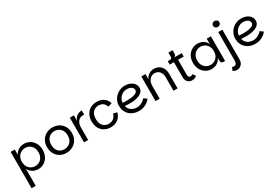

<svg xmlns="http://www.w3.org/2000/svg" viewBox="82 -2103 5338 3704"><g transform="rotate(-30 2751.0 -251.5)"><path d="M377 7Q307 7 251 -28Q195 -63 170 -122V260H78V-549H170V-428Q195 -487 250 -521.5Q305 -556 377 -556Q448 -556 506.5 -521Q565 -486 599.5 -422.5Q634 -359 634 -275Q634 -191 599.5 -127.5Q565 -64 506.5 -28.5Q448 7 377 7ZM355 -73Q405 -73 447 -97Q489 -121 514.5 -166.5Q540 -212 540 -275Q540 -339 514.5 -383.5Q489 -428 447 -452Q405 -476 355 -476Q306 -476 263.5 -452Q221 -428 195.5 -383.5Q170 -339 170 -275Q170 -212 195.5 -166.5Q221 -121 263.5 -97Q306 -73 355 -73Z M1005 7Q927 7 865 -27.5Q803 -62 767 -125.5Q731 -189 731 -275Q731 -361 768 -424Q805 -487 868 -521.5Q931 -556 1008 -556Q1086 -556 1149 -521.5Q1212 -487 1248.5 -424Q1285 -361 1285 -275Q1285 -189 1247.5 -125.5Q1210 -62 1146.5 -27.5Q1083 7 1005 7ZM1005 -73Q1052 -73 1094.5 -95Q1137 -117 1164 -162Q1191 -207 1191 -275Q1191 -343 1164.5 -387.5Q1138 -432 1096 -454Q1054 -476 1007 -476Q959 -476 917.5 -454Q876 -432 850.5 -387.5Q825 -343 825 -275Q825 -207 850 -162Q875 -117 916 -95Q957 -73 1005 -73Z M1396 0V-549H1488V0ZM1455 -281 1488 -427Q1507 -488 1554 -522Q1601 -556 1666 -556V-460Q1658 -462 1650.5 -462.5Q1643 -463 1636 -463Q1593 -463 1559.5 -440.5Q1526 -418 1507 -377.5Q1488 -337 1488 -281Z M1991 7Q1913 7 1852.5 -27.5Q1792 -62 1758 -125.5Q1724 -189 1724 -275Q1724 -361 1758 -424Q1792 -487 1852.5 -521.5Q1913 -556 1991 -556Q2037 -556 2076 -546Q2115 -536 2146 -515Q2177 -494 2199.5 -462.5Q2222 -431 2236 -389L2149 -361Q2130 -418 2090.5 -448Q2051 -478 1991 -478Q1942 -478 1902.5 -455Q1863 -432 1840.5 -387Q1818 -342 1818 -275Q1818 -208 1840.5 -162.5Q1863 -117 1902.5 -94Q1942 -71 1991 -71Q2060 -71 2102 -107.5Q2144 -144 2159 -203L2244 -182Q2230 -128 2196.5 -85Q2163 -42 2112 -17.5Q2061 7 1991 7Z M2622 7Q2558 7 2504.5 -13Q2451 -33 2412 -69.5Q2373 -106 2352 -157Q2331 -208 2331 -271Q2331 -333 2354.5 -385Q2378 -437 2418.5 -475.5Q2459 -514 2511.5 -535Q2564 -556 2621 -556Q2672 -556 2714 -542.5Q2756 -529 2786.5 -505Q2817 -481 2833.5 -450Q2850 -419 2850 -382Q2850 -330 2821 -295.5Q2792 -261 2744 -241.5Q2696 -222 2638.5 -214.5Q2581 -207 2523 -209Q2507 -209 2488 -210Q2469 -211 2453 -212.5Q2437 -214 2428 -215Q2434 -176 2460 -143Q2486 -110 2528 -91Q2570 -72 2622 -72Q2662 -72 2698.5 -86Q2735 -100 2763.5 -122Q2792 -144 2810 -167L2878 -117Q2852 -81 2813 -53Q2774 -25 2726 -9Q2678 7 2622 7ZM2525 -285Q2565 -285 2606 -289.5Q2647 -294 2682 -304.5Q2717 -315 2738.5 -334Q2760 -353 2760 -381Q2760 -409 2742.5 -430.5Q2725 -452 2694.5 -464.5Q2664 -477 2626 -477Q2569 -477 2523.5 -450.5Q2478 -424 2451.5 -381Q2425 -338 2422 -290Q2440 -288 2466.5 -286.5Q2493 -285 2525 -285Z M2989 0V-549H3081V-432Q3093 -466 3120.5 -494Q3148 -522 3186 -539Q3224 -556 3267 -556Q3332 -556 3380 -527Q3428 -498 3454 -446Q3480 -394 3480 -323V0H3389V-300Q3389 -383 3347 -429.5Q3305 -476 3237 -476Q3193 -476 3157.5 -451.5Q3122 -427 3101.5 -384Q3081 -341 3081 -285V0Z M3805 7Q3748 7 3709.5 -31.5Q3671 -70 3671 -133V-473H3578V-549H3889V-473H3764V-129Q3764 -103 3778.5 -89Q3793 -75 3813 -75Q3828 -75 3840.5 -80.5Q3853 -86 3864 -95L3909 -32Q3888 -13 3862 -3Q3836 7 3805 7ZM3627 -509V-549Q3648 -549 3659.5 -560.5Q3671 -572 3671 -594V-686H3764V-610Q3764 -596 3758.5 -583Q3753 -570 3742 -561Q3731 -552 3716 -549Z M4239 7Q4168 7 4109.5 -28.5Q4051 -64 4016.5 -127.5Q3982 -191 3982 -275Q3982 -359 4016.5 -422.5Q4051 -486 4109.5 -521Q4168 -556 4239 -556Q4312 -556 4367 -521.5Q4422 -487 4446 -428V-549H4538V0H4500Q4475 0 4460.5 -15Q4446 -30 4446 -54V-122Q4421 -63 4365.5 -28Q4310 7 4239 7ZM4261 -73Q4311 -73 4353 -97Q4395 -121 4420.5 -166.5Q4446 -212 4446 -275Q4446 -339 4420.5 -383.5Q4395 -428 4353 -452Q4311 -476 4261 -476Q4211 -476 4169 -452Q4127 -428 4101.5 -383.5Q4076 -339 4076 -275Q4076 -212 4101.5 -166.5Q4127 -121 4169 -97Q4211 -73 4261 -73Z M4655 267Q4632 267 4609.5 259.5Q4587 252 4565 237L4599 167Q4620 177 4639 177Q4667 177 4684.5 155Q4702 133 4702 94V-549H4794V111Q4794 161 4774.5 196Q4755 231 4723.5 249Q4692 267 4655 267ZM4746 -637Q4717 -637 4696 -656Q4675 -675 4675 -703Q4675 -732 4695.5 -751Q4716 -770 4746 -770Q4775 -770 4796 -751Q4817 -732 4817 -703Q4817 -675 4796 -656Q4775 -637 4746 -637Z M5213 7Q5149 7 5095.5 -13Q5042 -33 5003 -69.5Q4964 -106 4943 -157Q4922 -208 4922 -271Q4922 -333 4945.5 -385Q4969 -437 5009.5 -475.5Q5050 -514 5102.5 -535Q5155 -556 5212 -556Q5263 -556 5305 -542.5Q5347 -529 5377.5 -505Q5408 -481 5424.5 -450Q5441 -419 5441 -382Q5441 -330 5412 -295.5Q5383 -261 5335 -241.5Q5287 -222 5229.5 -214.5Q5172 -207 5114 -209Q5098 -209 5079 -210Q5060 -211 5044 -212.5Q5028 -214 5019 -215Q5025 -176 5051 -143Q5077 -110 5119 -91Q5161 -72 5213 -72Q5253 -72 5289.5 -86Q5326 -100 5354.5 -122Q5383 -144 5401 -167L5469 -117Q5443 -81 5404 -53Q5365 -25 5317 -9Q5269 7 5213 7ZM5116 -285Q5156 -285 5197 -289.5Q5238 -294 5273 -304.5Q5308 -315 5329.5 -334Q5351 -353 5351 -381Q5351 -409 5333.5 -430.5Q5316 -452 5285.5 -464.5Q5255 -477 5217 -477Q5160 -477 5114.5 -450.5Q5069 -424 5042.5 -381Q5016 -338 5013 -290Q5031 -288 5057.5 -286.5Q5084 -285 5116 -285Z"/></g></svg>

Font: Parkinsans Light
Style: Regular
Weight: 400
Version: Version 1.000